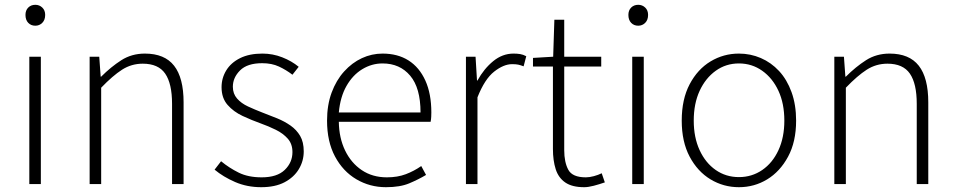

<svg xmlns="http://www.w3.org/2000/svg" viewBox="-20 -766 3976 799"><path d="M102 0V-530H150V0ZM127 -659Q109 -659 97.5 -671Q86 -683 86 -704Q86 -723 97.5 -734.5Q109 -746 127 -746Q144 -746 156 -734.5Q168 -723 168 -704Q168 -683 156 -671Q144 -659 127 -659Z M353 0V-530H393L399 -447H401Q442 -488 485 -515.5Q528 -543 583 -543Q665 -543 704.5 -492.5Q744 -442 744 -340V0H696V-334Q696 -418 667.5 -459.5Q639 -501 574 -501Q527 -501 488 -476Q449 -451 401 -401V0Z M1067 13Q1008 13 958.5 -8.5Q909 -30 873 -60L900 -95Q934 -67 973.5 -47.5Q1013 -28 1069 -28Q1133 -28 1165 -59Q1197 -90 1197 -133Q1197 -167 1177.5 -189Q1158 -211 1127.5 -226Q1097 -241 1066 -252Q1027 -266 989.5 -283.5Q952 -301 927 -329.5Q902 -358 902 -403Q902 -441 921.5 -473Q941 -505 979 -524Q1017 -543 1072 -543Q1115 -543 1154.5 -527.5Q1194 -512 1223 -488L1197 -455Q1171 -475 1141 -489Q1111 -503 1071 -503Q1009 -503 979 -473Q949 -443 949 -405Q949 -376 966.5 -356Q984 -336 1012 -323Q1040 -310 1071 -298Q1103 -286 1133.5 -273.5Q1164 -261 1189 -243.5Q1214 -226 1229 -200.5Q1244 -175 1244 -136Q1244 -96 1223.5 -62Q1203 -28 1164 -7.5Q1125 13 1067 13Z M1586 13Q1519 13 1463 -20Q1407 -53 1374 -115Q1341 -177 1341 -264Q1341 -329 1360 -380.5Q1379 -432 1412 -468.5Q1445 -505 1486 -524Q1527 -543 1572 -543Q1635 -543 1680 -514.5Q1725 -486 1750 -431Q1775 -376 1775 -298Q1775 -289 1774.5 -279.5Q1774 -270 1772 -259H1390Q1391 -192 1416 -140Q1441 -88 1485.5 -58Q1530 -28 1590 -28Q1634 -28 1668.5 -41Q1703 -54 1733 -75L1753 -38Q1721 -19 1683 -3Q1645 13 1586 13ZM1390 -298H1730Q1730 -400 1687 -451Q1644 -502 1572 -502Q1527 -502 1487.5 -478Q1448 -454 1422 -408.5Q1396 -363 1390 -298Z M1919 0V-530H1959L1965 -431H1967Q1994 -480 2032.5 -511.5Q2071 -543 2117 -543Q2132 -543 2144.5 -541Q2157 -539 2170 -532L2159 -490Q2146 -495 2136.5 -497Q2127 -499 2111 -499Q2076 -499 2036.5 -468Q1997 -437 1967 -361V0Z M2411 13Q2361 13 2332.5 -6.5Q2304 -26 2292.5 -62Q2281 -98 2281 -146V-489H2198V-525L2282 -530L2287 -684H2328V-530H2482V-489H2328V-141Q2328 -91 2345 -59.5Q2362 -28 2418 -28Q2433 -28 2451.5 -33Q2470 -38 2484 -45L2497 -7Q2474 1 2451 7Q2428 13 2411 13Z M2611 0V-530H2659V0ZM2636 -659Q2618 -659 2606.5 -671Q2595 -683 2595 -704Q2595 -723 2606.5 -734.5Q2618 -746 2636 -746Q2653 -746 2665 -734.5Q2677 -723 2677 -704Q2677 -683 2665 -671Q2653 -659 2636 -659Z M3055 13Q2991 13 2937 -19.5Q2883 -52 2850 -114Q2817 -176 2817 -264Q2817 -353 2850 -415.5Q2883 -478 2937 -510.5Q2991 -543 3055 -543Q3103 -543 3146 -524.5Q3189 -506 3222 -470.5Q3255 -435 3274 -382.5Q3293 -330 3293 -264Q3293 -176 3259.5 -114Q3226 -52 3172.5 -19.5Q3119 13 3055 13ZM3055 -29Q3109 -29 3152 -58.5Q3195 -88 3219.5 -141Q3244 -194 3244 -264Q3244 -335 3219.5 -388Q3195 -441 3152 -471.5Q3109 -502 3055 -502Q3001 -502 2958.5 -471.5Q2916 -441 2891.5 -388Q2867 -335 2867 -264Q2867 -194 2891.5 -141Q2916 -88 2958.5 -58.5Q3001 -29 3055 -29Z M3452 0V-530H3492L3498 -447H3500Q3541 -488 3584 -515.5Q3627 -543 3682 -543Q3764 -543 3803.5 -492.5Q3843 -442 3843 -340V0H3795V-334Q3795 -418 3766.5 -459.5Q3738 -501 3673 -501Q3626 -501 3587 -476Q3548 -451 3500 -401V0Z"/></svg>

Font: Noto Sans KR ExtraLight
Style: Regular
Weight: 250
Designer: Ryoko NISHIZUKA  (kana, bopomofo & ideographs); Paul D. Hunt (Latin, Greek & Cyrillic); Sandoll Communications , Soo-you
Foundry: Adobe
Version: Version 2.004-H2;hotconv 1.0.118;makeotfexe 2.5.65603